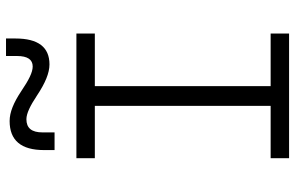

<svg xmlns="http://www.w3.org/2000/svg" viewBox="-188 -774 963 626"><g transform="rotate(-90 293.0 -461.5)"><path d="M89.8 0H496.1V-60.1H324.7V-633.3H496.1V-693.4H89.8V-633.3H260.3V-60.1H89.8ZM116.2 -764.6H173.8V-803.7C173.8 -839.4 188 -856.4 216.8 -856.4C235.4 -856.4 261.2 -843.8 293.5 -822.3C334.5 -794.9 367.7 -781.2 395.5 -781.2C451.7 -781.2 480 -817.9 480 -892.1V-922.9H422.9V-887.2C422.9 -852.5 411.1 -835.9 388.7 -835.9C369.6 -835.9 344.7 -848.6 308.6 -873C270.5 -898.4 239.3 -911.1 210.9 -911.1C147.9 -911.1 116.2 -874 116.2 -798.8Z"/></g></svg>

Font: Cascadia Mono Light
Style: Regular
Weight: 300
Monospace: yes
Designer: Aaron Bell
Foundry: Saja Typeworks
Version: Version 2404.023